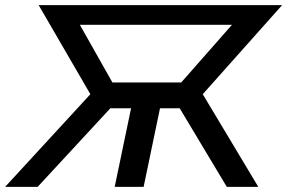

<svg xmlns="http://www.w3.org/2000/svg" viewBox="-53 -730 1122 750"><path d="M1049 -710 739 -362 956 0H833L649 -307H572L508 0H395L459 -307H378L94 0H-33L300 -362L98 -710ZM386 -408H655L853 -633H259Z"/></svg>

Font: Raleway-v4020 SemiBold
Style: Italic
Weight: 600
Italic angle: -12°
Designer: Matt McInerney, Pablo Impallari, Rodrigo Fuenzalida
Foundry: Matt McInerney, Pablo Impallari, Rodrigo Fuenzalida
Version: Version 4.020;PS 004.020;hotconv 1.0.88;makeotf.lib2.5.64775